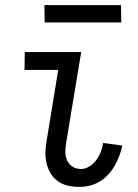

<svg xmlns="http://www.w3.org/2000/svg" viewBox="-20 -724 540 752"><path d="M290 8Q267 8 245.5 3Q224 -2 206.5 -14.5Q189 -27 178 -45.5Q167 -64 162 -85.5Q157 -107 158 -130Q159 -153 163 -175L208 -450H76L77 -520H298L239 -164Q236 -146 236 -128.5Q236 -111 243 -95.5Q250 -80 264.5 -71Q279 -62 297 -62Q314 -62 330 -72Q346 -82 357 -97Q368 -112 374.5 -129Q381 -146 384 -164L459 -154Q455 -134 447.5 -114Q440 -94 429.5 -75.5Q419 -57 404 -40.5Q389 -24 370.5 -13Q352 -2 331.5 3Q311 8 290 8ZM455 -636H155L154 -704H454Z"/></svg>

Font: Iosevka Custom
Style: Italic
Weight: 400
Italic angle: -9°
Monospace: yes
Designer: Belleve Invis
Foundry: Belleve Invis
Version: Version 30.3.3; ttfautohint (v1.8.3)